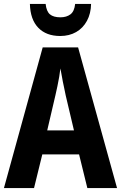

<svg xmlns="http://www.w3.org/2000/svg" viewBox="-20 -956 616 976"><path d="M424 0 382 -171H195L153 0H0L197 -715H377L575 0ZM314 -471Q310 -493 304.5 -517Q299 -541 295 -565.5Q291 -590 287 -608Q285 -589 281 -565.5Q277 -542 272 -518.5Q267 -495 262 -473L220 -293H356ZM443 -936Q442 -887 422 -850Q402 -813 367 -793Q332 -773 286 -773Q215 -773 174.5 -815Q134 -857 132 -936H212Q216 -898 234 -883Q252 -868 287 -868Q318 -868 338 -883Q358 -898 362 -936Z"/></svg>

Font: Noto Sans Khmer Condensed
Style: Bold
Weight: 700
Width: 3
Designer: Danh Hong and the Monotype Design Team
Foundry: Monotype Imaging Inc.
Version: Version 2.004